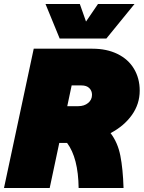

<svg xmlns="http://www.w3.org/2000/svg" viewBox="-38 -942 720 962"><path d="M131 -698H425Q497 -698 551 -671.5Q605 -645 633.5 -597Q662 -549 662 -488Q662 -421 623 -366Q584 -311 516 -275Q552 -228 565 -162Q578 -96 581 0H356Q354 -151 298 -226H259L211 0H-18ZM354 -410Q384 -410 403.5 -426Q423 -442 423 -467Q423 -487 409.5 -500.5Q396 -514 370 -514H321L299 -410ZM362 -922 393 -834 453 -922H636L495 -749H261L190 -922Z"/></svg>

Font: Azeret Mono Black
Style: Italic
Weight: 900
Italic angle: -12°
Designer: Martin Vácha
Foundry: Displaay
Version: Version 1.000; Glyphs 3.0.3, build 3074